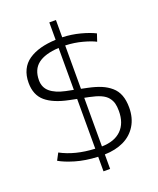

<svg xmlns="http://www.w3.org/2000/svg" viewBox="-170 -951 950 1156"><g transform="rotate(-20 304.5 -373.0)"><path d="M331.5 11.2V104H289.1V10.7Q208 6.8 145.8 -11.7Q83.5 -30.3 48.3 -51.3L71.8 -95.7Q162.1 -46.9 289.1 -41V-359.9L243.7 -369.1Q145.5 -388.7 96.4 -430.7Q47.4 -472.7 47.4 -550.3Q47.4 -597.2 64.5 -632.6Q81.5 -668 114 -690.2Q146.5 -712.4 189.9 -724.4Q233.4 -736.3 289.1 -738.8V-850.1H331.5V-739.3Q390.1 -737.3 445.3 -722.7Q500.5 -708 536.1 -689.9L520 -642.1Q493.2 -656.7 440.9 -670.9Q388.7 -685.1 331.5 -687V-409.2L371.6 -400.9Q420.4 -390.6 454.3 -376.5Q488.3 -362.3 514.4 -339.8Q540.5 -317.4 553.2 -283.9Q565.9 -250.5 565.9 -204.6Q565.9 -137.7 535.9 -89.1Q505.9 -40.5 453.6 -15.6Q401.4 9.3 331.5 11.2ZM289.1 -418V-686.5Q200.2 -681.6 155.8 -647.2Q111.3 -612.8 111.3 -543.9Q111.3 -497.6 144 -469.5Q176.8 -441.4 240.7 -427.7ZM331.5 -351.6V-40Q413.1 -41.5 456.8 -84.7Q500.5 -127.9 500.5 -206.1Q500.5 -235.4 495.1 -255.4Q489.7 -275.4 475.1 -293.7Q460.4 -312 432.4 -324.5Q404.3 -336.9 360.8 -345.7Z"/></g></svg>

Font: Oxygen Light
Style: Regular
Weight: 300
Designer: vernon adams
Foundry: Vernon Adams
Version: Version Release 0.2.3 webfont; ttfautohint (v0.93.3-1d66) -l